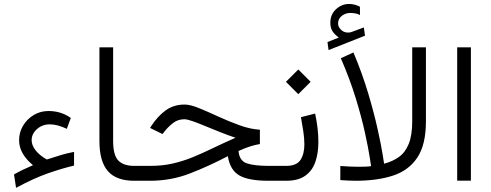

<svg xmlns="http://www.w3.org/2000/svg" viewBox="-20 -901 2445 957"><path d="M137.7 -202.1Q137.7 -176.8 157.7 -151.4Q177.7 -126 213.4 -106Q257.3 -120.6 287.1 -129.2Q316.9 -137.7 349.1 -144V-75.7Q290.5 -62 219.7 -37.4Q148.9 -12.7 60.1 35.2L49.8 -31.7Q75.2 -45.9 94.2 -54.9Q113.3 -64 144.5 -77.6Q75.2 -134.8 75.2 -201.7Q75.2 -241.7 95 -274.7Q114.7 -307.6 147.9 -327.6Q181.2 -347.7 221.7 -347.7Q284.7 -347.7 333 -313L313 -258.8Q266.6 -281.2 228 -281.2Q190.9 -281.2 164.3 -257.6Q137.7 -233.9 137.7 -202.1Z M475.6 -665H543.9V-198.2Q543.9 -127.4 569.8 -100.8Q595.7 -74.2 648.9 -74.2H665.5V0H648.9Q559.6 0 517.6 -48.3Q475.6 -96.7 475.6 -198.2Z M1275.4 -254.4V-183.1Q1253.9 -179.7 1226.6 -171.1Q1199.2 -162.6 1168.9 -148.4Q1172.9 -99.6 1210.2 -86.9Q1247.6 -74.2 1319.8 -74.2H1347.2V0H1318.4Q1218.3 0 1172.4 -26.9Q1126.5 -53.7 1115.7 -122.6Q1018.6 -71.8 925.3 -35.9Q832 0 727.5 0H646V-74.2H729Q789.1 -74.2 839.8 -85.7Q890.6 -97.2 939.2 -116.9Q987.8 -136.7 1039.8 -161.9Q1091.8 -187 1153.8 -214.4Q1115.7 -227.1 1076.2 -242.9Q1036.6 -258.8 1001.2 -273.4Q965.8 -288.1 939 -297.4Q912.1 -306.6 899.4 -306.6Q867.2 -306.6 843.8 -288.8Q820.3 -271 800.8 -246.6L790 -232.9L728 -263.2L734.4 -273.4Q766.1 -322.3 806.2 -351.1Q846.2 -379.9 899.9 -379.9Q928.7 -379.9 972.7 -361.8Q1016.6 -343.8 1068.6 -319.8Q1120.6 -295.9 1174.1 -276.6Q1227.5 -257.3 1275.4 -254.4Z M1407.2 0H1327.6V-74.2H1406.2Q1458.5 -74.2 1477.8 -104Q1497.1 -133.8 1497.1 -181.6Q1497.1 -211.4 1491.7 -246.8Q1486.3 -282.2 1480 -316.9L1550.8 -335Q1566.9 -258.8 1566.9 -193.8Q1566.9 -136.7 1551.5 -93Q1536.1 -49.3 1501 -24.7Q1465.8 0 1407.2 0ZM1466.8 -554.7 1528.3 -493.2 1466.8 -431.6 1405.3 -493.2Z M1668.9 -713.9Q1651.4 -726.1 1638.9 -742.9Q1626.5 -759.8 1626.5 -788.1Q1626.5 -829.1 1655 -855.2Q1683.6 -881.3 1719.7 -881.3Q1747.1 -881.3 1773.9 -867.7L1774.4 -826.2Q1760.7 -833 1748.5 -834.7Q1736.3 -836.4 1725.1 -836.4Q1702.6 -836.4 1683.8 -822Q1665 -807.6 1665 -783.2Q1665.5 -765.1 1682.1 -750.5Q1698.7 -735.8 1724.1 -739.3Q1725.6 -739.3 1731.4 -741.2L1793.5 -764.2L1799.3 -723.1L1617.7 -651.4L1612.3 -691.4ZM1752.4 0Q1733.9 0 1714.8 -1Q1695.8 -2 1676.3 -3.4V-73.7Q1703.6 -71.8 1723.1 -70.8Q1742.7 -69.8 1762.2 -69.8Q1785.2 -69.8 1801 -70.3Q1816.9 -70.8 1829.6 -72.8Q1829.6 -72.8 1822.8 -117.4Q1815.9 -162.1 1799.3 -238.5Q1782.7 -314.9 1753.2 -411.4Q1723.6 -507.8 1678.7 -610.8L1741.7 -639.6Q1786.1 -533.7 1815.7 -434.3Q1845.2 -335 1862.5 -256.1Q1879.9 -177.2 1887.2 -131.1Q1894.5 -85 1894.5 -85Q1937 -96.2 1968.5 -118.7Q2000 -141.1 2017.3 -183.8Q2034.7 -226.6 2034.7 -297.4V-665H2103V-295.9Q2103 -179.7 2059.8 -115.2Q2016.6 -50.8 1938 -25.4Q1859.4 0 1752.4 0Z M2327.1 -665V-0.5H2258.8V-665Z"/></svg>

Font: Vazirmatn UI NL Light
Style: Regular
Weight: 300
Designer: Saber Rastikerdar
Foundry: Saber Rastikerdar
Version: Version 33.003